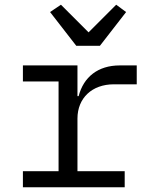

<svg xmlns="http://www.w3.org/2000/svg" viewBox="-20 -793 640 813"><path d="M77 0H508V-68H308V-291C308 -378 370 -436 462 -436H559V-516H487C395 -516 334 -467 313 -386H308V-516H77V-448H228V-68H77ZM403 -599 514 -742 472 -773 355 -656 238 -773 192 -742 303 -599Z"/></svg>

Font: IBM Mono
Style: Regular
Weight: 400
Monospace: yes
Designer: Mike Abbink, Paul van der Laan, Pieter van Rosmalen
Foundry: Bold Monday
Version: Version 2.3